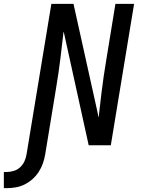

<svg xmlns="http://www.w3.org/2000/svg" viewBox="-117 -755 737 998"><path d="M-97 223V139H-83Q-65 139 -46 133.5Q-27 128 -12.5 114.5Q2 101 10 83.5Q18 66 21 47L150 -735H265L396 -144Q397 -150 397.5 -155Q398 -160 398 -165L411 -276Q416 -317 422 -358.5Q428 -400 435 -441L483 -735H580L459 0H344L214 -591Q213 -585 212 -580Q211 -575 211 -570L198 -459Q193 -418 187 -376.5Q181 -335 174 -294L118 47Q114 71 106 94Q98 117 84.5 138Q71 159 52 176Q33 193 10.5 204Q-12 215 -36 219Q-60 223 -83 223Z"/></svg>

Font: Iosevka Custom Medium Oblique
Style: Regular
Weight: 500
Italic angle: -9°
Designer: Belleve Invis
Foundry: Belleve Invis
Version: Version 27.0.1